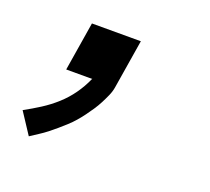

<svg xmlns="http://www.w3.org/2000/svg" viewBox="-74 -240 598 546"><g transform="rotate(20 225.0 33.5)"><path d="M60 215 18 151Q42 138 65.5 123Q89 108 109.5 89.5Q130 71 146 48.5Q162 26 173 1L174 0H95L119 -148H267L243 0Q241 13 235 26.5Q229 40 222.5 52.5Q216 65 208 77Q200 89 191.5 100.5Q183 112 173.5 123Q164 134 153 144Q142 154 131 163.5Q120 173 108.5 182Q97 191 84.5 199Q72 207 60 215Z"/></g></svg>

Font: Iosevka Custom Medium
Style: Italic
Weight: 500
Italic angle: -9°
Designer: Belleve Invis
Foundry: Belleve Invis
Version: Version 27.0.1